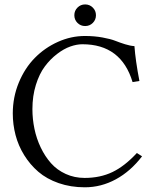

<svg xmlns="http://www.w3.org/2000/svg" viewBox="-20 -817 684 850"><path d="M323 -715.6Q309.1 -729.5 309.1 -749.5Q309.1 -769.5 323 -783.4Q336.9 -797.4 356.9 -797.4Q377 -797.4 390.9 -783.4Q404.8 -769.5 404.8 -749.5Q404.8 -729.5 390.9 -715.6Q377 -701.7 356.9 -701.7Q336.9 -701.7 323 -715.6ZM355.5 12.2Q293 12.2 239.7 -6.3Q186.5 -24.9 149.7 -56.6Q112.8 -88.4 86.9 -130.4Q61 -172.4 48.8 -219.2Q36.6 -266.1 36.6 -314.9Q36.6 -386.7 63.2 -451.2Q89.8 -515.6 134 -560.5Q178.2 -605.5 236.3 -631.6Q294.4 -657.7 356 -657.7Q397.5 -657.7 433.6 -651.1Q469.7 -644.5 490 -636.5Q510.3 -628.4 533.7 -621.1Q557.1 -613.8 575.2 -612.8Q579.6 -550.3 597.2 -458.5L566.9 -453.6Q516.6 -621.1 344.7 -621.1Q319.8 -621.1 291.3 -611.1Q262.7 -601.1 232.7 -578.1Q202.6 -555.2 178.5 -522.9Q154.3 -490.7 138.9 -441.4Q123.5 -392.1 123.5 -334Q123.5 -289.6 132.6 -246.3Q141.6 -203.1 160.4 -163.8Q179.2 -124.5 205.8 -94.5Q232.4 -64.5 271 -46.9Q309.6 -29.3 354.5 -29.3Q423.8 -29.3 478 -55.4Q532.2 -81.5 585.9 -139.6L608.9 -125Q558.1 -58.6 492.9 -23.2Q427.7 12.2 355.5 12.2Z"/></svg>

Font: Libertinage
Style: l
Weight: 400
Designer: OSP
Foundry: OSP
Version: Version 1.0; 2008; OFL relea